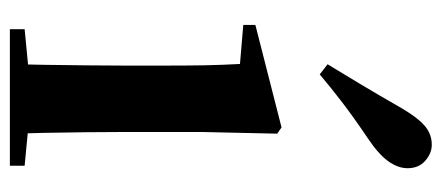

<svg xmlns="http://www.w3.org/2000/svg" viewBox="-273 -622 895 389"><g transform="rotate(90 174.5 -427.5)"><path d="M39.2 0V-29.9L145.8 -40.2H207.8L315.8 -29.9V0ZM109.6 0Q110.6 -25.5 111.3 -67.4Q111.9 -109.4 112.4 -154.8Q112.9 -200.3 112.9 -234.8V-308Q112.9 -358.3 112.3 -394.3Q111.6 -430.4 109.6 -466.2L30.5 -472.9V-497.4L238.1 -550.4L250.8 -541.7L247.4 -387.9V-234.8Q247.4 -200.3 247.9 -154.8Q248.4 -109.4 249.2 -67.4Q250.1 -25.5 251.1 0ZM110.2 -643.7Q129.6 -675.4 150.1 -709.7Q170.7 -743.9 199.8 -794.7Q218.2 -826.1 234.9 -840.5Q251.6 -854.8 273.1 -854.8Q290.6 -854.8 305.7 -841.6Q320.8 -828.4 320.8 -805.7Q320.8 -786.2 306.6 -766.5Q292.4 -746.8 260.7 -725.6Q215.9 -695.3 186.2 -672.4Q156.5 -649.6 130.8 -627.8Z"/></g></svg>

Font: Noto Serif SC ExtraLight
Style: Regular
Weight: 200
Designer: Ryoko NISHIZUKA 西塚涼子 (kana & ideographs); Frank Grießhammer (Latin, Greek & Cyrillic); Wenlong ZHANG 张文龙 (bopomofo); San
Foundry: Adobe
Version: Version 2.002-H1;hotconv 1.1.0;makeotfexe 2.6.0